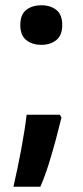

<svg xmlns="http://www.w3.org/2000/svg" viewBox="-20 -572 314 728"><path d="M57 -477Q57 -517 79.5 -534.5Q102 -552 137 -552Q171 -552 193.5 -534.5Q216 -517 216 -477Q216 -438 193.5 -420Q171 -402 137 -402Q102 -402 79.5 -420Q57 -438 57 -477ZM213 -126Q204 -89 191.5 -42Q179 5 164 52.5Q149 100 133 136H31Q47 66 60.5 -6Q74 -78 81 -137H207Z"/></svg>

Font: Noto Sans Thai Looped UI Condensed
Style: Bold
Weight: 700
Width: 3
Designer: Cadson Demak Team
Foundry: Cadson Demak Co., Ltd.
Version: Version 1.000